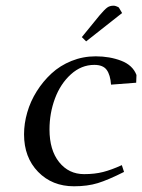

<svg xmlns="http://www.w3.org/2000/svg" viewBox="-20 -651 502 678"><path d="M64.9 -176.8Q64.9 -214.8 76.2 -253.9Q87.4 -293 109.6 -328.4Q131.8 -363.8 161.9 -391.6Q191.9 -419.4 232.4 -435.8Q272.9 -452.1 317.9 -452.1Q367.2 -452.1 408 -436.5Q448.7 -420.9 461.9 -386.2L460.9 -358.9L372.1 -352.1Q369.6 -386.7 356.7 -404.3Q343.8 -421.9 313 -421.9Q267.1 -421.9 230.2 -388.4Q193.4 -355 174.1 -303.2Q154.8 -251.5 154.8 -193.8Q154.8 -121.1 188.7 -78.6Q222.7 -36.1 276.9 -36.1Q314.5 -36.1 344.2 -43.7Q374 -51.3 410.2 -67.9L418 -43.9Q361.8 -15.6 325.4 -4.4Q289.1 6.8 241.2 6.8Q164.1 6.8 114.5 -44.2Q64.9 -95.2 64.9 -176.8ZM269 -520 332 -597.2Q348.6 -616.7 357.9 -623.8Q367.2 -630.9 380.9 -630.9Q385.3 -630.9 389.9 -629.2Q394.5 -627.4 397.5 -626L399.9 -624L411.1 -605L284.2 -504.9Z"/></svg>

Font: Dehuti
Style: Bold-Italic
Weight: 700
Version: Version 1.2